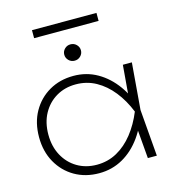

<svg xmlns="http://www.w3.org/2000/svg" viewBox="-129 -996 1003 1113"><g transform="rotate(-15 373.0 -439.0)"><path d="M623 0 605 -215 629 -280 605 -345 623 -560H677L654 -280L677 0ZM654 -280Q630 -193 583 -127Q536 -61 471.5 -24.5Q407 12 329 12Q247 12 183 -25Q119 -62 82 -128Q45 -194 45 -280Q45 -367 82 -432.5Q119 -498 183 -535Q247 -572 329 -572Q407 -572 471.5 -535Q536 -498 583 -432.5Q630 -367 654 -280ZM101 -280Q101 -209 130.5 -154.5Q160 -100 211.5 -69.5Q263 -39 329 -39Q395 -39 450 -69.5Q505 -100 548 -154.5Q591 -209 620 -280Q591 -352 548 -406Q505 -460 450 -490.5Q395 -521 329 -521Q263 -521 211.5 -490.5Q160 -460 130.5 -406Q101 -352 101 -280ZM360 -655Q339 -655 324.5 -669.5Q310 -684 310 -704Q310 -724 324.5 -738.5Q339 -753 360 -753Q381 -753 395.5 -738.5Q410 -724 410 -704Q410 -684 395.5 -669.5Q381 -655 360 -655ZM166 -842V-890H553V-842Z"/></g></svg>

Font: Unbounded ExtraLight
Style: Regular
Weight: 250
Designer: Luke Prowse, Jean-Baptiste Morizot, Fátima Lázaro, Florian Runge
Foundry: NaN
Version: Version 1.701;gftools[0.9.28.dev5+ged2979d]